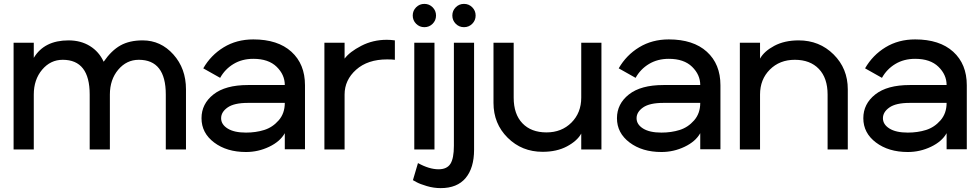

<svg xmlns="http://www.w3.org/2000/svg" viewBox="-20 -770 5050 989"><path d="M50 -550H154V-472Q208 -562 333 -562Q396 -562 443 -533Q490 -504 514 -452Q554 -510 600.5 -536Q647 -562 715 -562Q808 -562 873 -489.5Q938 -417 938 -310V0H834V-283Q834 -462 695 -462Q632 -462 589 -411Q546 -360 546 -283V0H442V-283Q442 -462 303 -462Q240 -462 197 -411Q154 -360 154 -283V0H50Z M1247 -87Q1298 -87 1341 -100.5Q1384 -114 1415.5 -150Q1447 -186 1447 -240H1257Q1186 -240 1152.5 -216.5Q1119 -193 1119 -161Q1119 -129 1152.5 -108Q1186 -87 1247 -87ZM1447 -332Q1447 -385 1405 -426Q1363 -467 1285 -467Q1227 -467 1183 -440.5Q1139 -414 1114 -369L1027 -418Q1066 -486 1132.5 -526.5Q1199 -567 1285 -567Q1411 -567 1481 -503.5Q1551 -440 1551 -331V-1H1447V-84Q1423 -41 1366.5 -14Q1310 13 1247 13Q1148 13 1083 -36Q1018 -85 1018 -161Q1018 -235 1079.5 -283.5Q1141 -332 1257 -332Z M2014 -462Q2001 -464 1974 -464Q1874 -464 1814.5 -411Q1755 -358 1755 -283V0H1651V-550H1755V-468Q1781 -503 1841 -534Q1901 -565 1972 -565Q1993 -565 2014 -562Z M2123.5 -647.5Q2106 -665 2106 -690Q2106 -715 2123.5 -732.5Q2141 -750 2166 -750Q2191 -750 2208.5 -732.5Q2226 -715 2226 -690Q2226 -665 2208.5 -647.5Q2191 -630 2166 -630Q2141 -630 2123.5 -647.5ZM2218 0H2114V-550H2218Z M2327.5 -647.5Q2310 -665 2310 -690Q2310 -715 2327.5 -732.5Q2345 -750 2370 -750Q2395 -750 2412.5 -732.5Q2430 -715 2430 -690Q2430 -665 2412.5 -647.5Q2395 -630 2370 -630Q2345 -630 2327.5 -647.5ZM2422 1Q2422 95 2378.5 147Q2335 199 2250 199Q2214 199 2178.5 188.5Q2143 178 2125 168L2107 158L2133 70Q2191 102 2239 102Q2282 102 2300 74Q2318 46 2318 -19V-550H2422Z M3078 0H2974V-82Q2953 -44 2900.5 -16Q2848 12 2775 12Q2668 12 2595 -60.5Q2522 -133 2522 -240V-550H2626V-267Q2626 -182 2671 -135Q2716 -88 2795 -88Q2873 -88 2923.5 -138.5Q2974 -189 2974 -267V-550H3078Z M3387 -87Q3438 -87 3481 -100.5Q3524 -114 3555.5 -150Q3587 -186 3587 -240H3397Q3326 -240 3292.5 -216.5Q3259 -193 3259 -161Q3259 -129 3292.5 -108Q3326 -87 3387 -87ZM3587 -332Q3587 -385 3545 -426Q3503 -467 3425 -467Q3367 -467 3323 -440.5Q3279 -414 3254 -369L3167 -418Q3206 -486 3272.5 -526.5Q3339 -567 3425 -567Q3551 -567 3621 -503.5Q3691 -440 3691 -331V-1H3587V-84Q3563 -41 3506.5 -14Q3450 13 3387 13Q3288 13 3223 -36Q3158 -85 3158 -161Q3158 -235 3219.5 -283.5Q3281 -332 3397 -332Z M3791 -550H3895V-468Q3916 -506 3968.5 -534Q4021 -562 4094 -562Q4201 -562 4274 -489.5Q4347 -417 4347 -310V0H4243V-283Q4243 -368 4198 -415Q4153 -462 4074 -462Q3996 -462 3945.5 -411.5Q3895 -361 3895 -283V0H3791Z M4656 -87Q4707 -87 4750 -100.5Q4793 -114 4824.5 -150Q4856 -186 4856 -240H4666Q4595 -240 4561.5 -216.5Q4528 -193 4528 -161Q4528 -129 4561.5 -108Q4595 -87 4656 -87ZM4856 -332Q4856 -385 4814 -426Q4772 -467 4694 -467Q4636 -467 4592 -440.5Q4548 -414 4523 -369L4436 -418Q4475 -486 4541.5 -526.5Q4608 -567 4694 -567Q4820 -567 4890 -503.5Q4960 -440 4960 -331V-1H4856V-84Q4832 -41 4775.5 -14Q4719 13 4656 13Q4557 13 4492 -36Q4427 -85 4427 -161Q4427 -235 4488.5 -283.5Q4550 -332 4666 -332Z"/></svg>

Font: Edgecutting Lite Sharp
Style: Medium
Weight: 500
Designer: RandomMaerks (Nguyen Gia Bao)
Version: Version 1.0